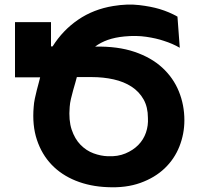

<svg xmlns="http://www.w3.org/2000/svg" viewBox="-20 -803 864 832"><path d="M392 -601Q490 -603 562.5 -578.5Q635 -554 683 -510Q731 -466 755 -407Q779 -348 779 -282Q779 -223 757.5 -168.5Q736 -114 693.5 -73.5Q651 -33 588.5 -10.5Q526 12 445 8Q370 5 308 -20Q246 -45 203.5 -89.5Q161 -134 140 -197Q119 -260 126 -340Q127 -357 131 -376Q135 -395 139.5 -412.5Q144 -430 148 -444.5Q152 -459 154 -468H45V-707H201V-602H208Q252 -672 318.5 -717.5Q385 -763 471 -777Q532 -787 583 -781Q634 -775 671 -764Q714 -751 749 -731L759 -596Q728 -614 690 -626Q658 -637 614 -643.5Q570 -650 519 -645Q478 -641 447 -630Q416 -619 392 -601ZM447 -126Q490 -124 523.5 -138Q557 -152 579.5 -175Q602 -198 612.5 -228.5Q623 -259 621 -292Q621 -339 602 -372.5Q583 -406 550 -427.5Q517 -449 472.5 -459Q428 -469 377 -469H313Q311 -460 306.5 -445Q302 -430 297 -412Q292 -394 287.5 -375Q283 -356 282 -340Q277 -282 290.5 -241.5Q304 -201 329 -175.5Q354 -150 385.5 -138.5Q417 -127 447 -126Z"/></svg>

Font: Montserrat_am3
Style: Bold
Weight: 700
Designer: Julieta Ulanovsky
Foundry: Julieta Ulanovsky. Armenina letters added by Vahan Hovhannisyan
Version: Version 2.001